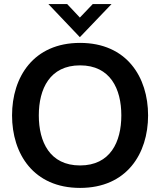

<svg xmlns="http://www.w3.org/2000/svg" viewBox="-20 -910 784 940"><path d="M371 -728 526 -890H434L371 -824L309 -890H217ZM372 10C600 10 705 -157 705 -345C705 -533 600 -700 372 -700C144 -700 39 -533 39 -345C39 -157 144 10 372 10ZM372 -100C224 -100 170 -215 170 -345C170 -475 224 -590 372 -590C520 -590 574 -475 574 -345C574 -215 520 -100 372 -100Z"/></svg>

Font: FREAK Grotesk
Style: Bold
Weight: 700
Designer: La Scuola Open Source
Foundry: La Scuola Open Source
Version: Version 1.000;PS 1.0;hotconv 1.0.72;makeotf.lib2.5.5900